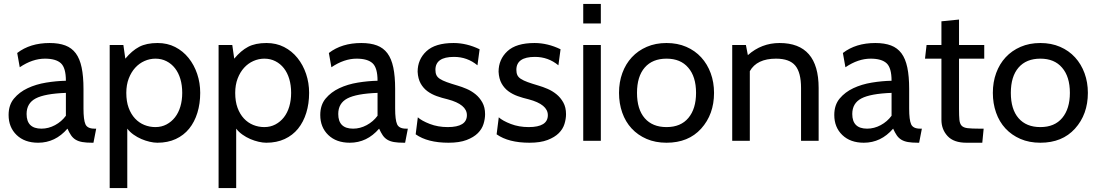

<svg xmlns="http://www.w3.org/2000/svg" viewBox="-20 -720 5616 982"><path d="M472 -62 458 10H451Q421 10 401 6.5Q381 3 367 -5.5Q353 -14 343.5 -28Q334 -42 325 -62Q263 10 175 10Q106 10 65 -29.5Q24 -69 24 -132Q24 -183 51.5 -216Q79 -249 121.5 -269Q164 -289 216 -297.5Q268 -306 317 -307Q317 -373 291.5 -396.5Q266 -420 210 -420Q146 -420 81 -376L68 -449Q134 -500 234 -500Q281 -500 314 -487.5Q347 -475 367.5 -447.5Q388 -420 397.5 -375Q407 -330 407 -265V-165Q407 -107 417 -84.5Q427 -62 463 -62ZM317 -128V-245Q209 -241 162.5 -216.5Q116 -192 116 -137Q116 -62 192 -62Q228 -62 261.5 -80Q295 -98 317 -128Z M785 10Q767 10 745.5 5Q724 0 703 -9Q682 -18 663 -31.5Q644 -45 631 -62V242H541V-490H611L621 -420Q655 -461 692 -480.5Q729 -500 786 -500Q836 -500 876 -479.5Q916 -459 944.5 -423.5Q973 -388 988.5 -342Q1004 -296 1004 -245Q1004 -190 989.5 -143Q975 -96 947.5 -62Q920 -28 879 -9Q838 10 785 10ZM775 -420Q746 -420 719 -408Q692 -396 671.5 -373.5Q651 -351 638.5 -318.5Q626 -286 626 -245Q626 -201 638 -168.5Q650 -136 670.5 -114Q691 -92 718 -81Q745 -70 775 -70Q806 -70 831.5 -83.5Q857 -97 875 -120Q893 -143 902.5 -175Q912 -207 912 -245Q912 -284 902.5 -316Q893 -348 875 -371Q857 -394 831.5 -407Q806 -420 775 -420Z M1342 10Q1324 10 1302.5 5Q1281 0 1260 -9Q1239 -18 1220 -31.5Q1201 -45 1188 -62V242H1098V-490H1168L1178 -420Q1212 -461 1249 -480.5Q1286 -500 1343 -500Q1393 -500 1433 -479.5Q1473 -459 1501.5 -423.5Q1530 -388 1545.5 -342Q1561 -296 1561 -245Q1561 -190 1546.5 -143Q1532 -96 1504.5 -62Q1477 -28 1436 -9Q1395 10 1342 10ZM1332 -420Q1303 -420 1276 -408Q1249 -396 1228.5 -373.5Q1208 -351 1195.5 -318.5Q1183 -286 1183 -245Q1183 -201 1195 -168.5Q1207 -136 1227.5 -114Q1248 -92 1275 -81Q1302 -70 1332 -70Q1363 -70 1388.5 -83.5Q1414 -97 1432 -120Q1450 -143 1459.5 -175Q1469 -207 1469 -245Q1469 -284 1459.5 -316Q1450 -348 1432 -371Q1414 -394 1388.5 -407Q1363 -420 1332 -420Z M2066 -62 2052 10H2045Q2015 10 1995 6.5Q1975 3 1961 -5.5Q1947 -14 1937.5 -28Q1928 -42 1919 -62Q1857 10 1769 10Q1700 10 1659 -29.5Q1618 -69 1618 -132Q1618 -183 1645.5 -216Q1673 -249 1715.5 -269Q1758 -289 1810 -297.5Q1862 -306 1911 -307Q1911 -373 1885.5 -396.5Q1860 -420 1804 -420Q1740 -420 1675 -376L1662 -449Q1728 -500 1828 -500Q1875 -500 1908 -487.5Q1941 -475 1961.5 -447.5Q1982 -420 1991.5 -375Q2001 -330 2001 -265V-165Q2001 -107 2011 -84.5Q2021 -62 2057 -62ZM1911 -128V-245Q1803 -241 1756.5 -216.5Q1710 -192 1710 -137Q1710 -62 1786 -62Q1822 -62 1855.5 -80Q1889 -98 1911 -128Z M2274 10Q2167 10 2106 -33L2117 -120Q2137 -102 2178.5 -86Q2220 -70 2270 -70Q2368 -70 2368 -131Q2368 -186 2270 -212Q2240 -219 2213.5 -228.5Q2187 -238 2166 -253.5Q2145 -269 2131.5 -293Q2118 -317 2116 -353Q2116 -416 2161 -458Q2206 -500 2300 -500Q2367 -500 2433 -468L2422 -386Q2370 -429 2302 -429Q2207 -429 2207 -363Q2207 -347 2212 -336Q2217 -325 2230 -316.5Q2243 -308 2265 -300Q2287 -292 2321 -282Q2342 -276 2366.5 -265.5Q2391 -255 2412 -238Q2433 -221 2447 -196Q2461 -171 2461 -136Q2461 -112 2453 -86Q2445 -60 2424 -39Q2403 -18 2366.5 -4Q2330 10 2274 10Z M2688 10Q2581 10 2520 -33L2531 -120Q2551 -102 2592.5 -86Q2634 -70 2684 -70Q2782 -70 2782 -131Q2782 -186 2684 -212Q2654 -219 2627.5 -228.5Q2601 -238 2580 -253.5Q2559 -269 2545.5 -293Q2532 -317 2530 -353Q2530 -416 2575 -458Q2620 -500 2714 -500Q2781 -500 2847 -468L2836 -386Q2784 -429 2716 -429Q2621 -429 2621 -363Q2621 -347 2626 -336Q2631 -325 2644 -316.5Q2657 -308 2679 -300Q2701 -292 2735 -282Q2756 -276 2780.5 -265.5Q2805 -255 2826 -238Q2847 -221 2861 -196Q2875 -171 2875 -136Q2875 -112 2867 -86Q2859 -60 2838 -39Q2817 -18 2780.5 -4Q2744 10 2688 10Z M3053 -600H2963V-700H3053ZM3053 0H2963V-490H3053Z M3566 -62Q3501 10 3389 10Q3332 10 3287 -9.5Q3242 -29 3210.5 -63Q3179 -97 3162.5 -144Q3146 -191 3146 -245Q3146 -300 3163 -346.5Q3180 -393 3211.5 -427Q3243 -461 3288 -480.5Q3333 -500 3389 -500Q3445 -500 3490 -480.5Q3535 -461 3566.5 -426.5Q3598 -392 3615 -345.5Q3632 -299 3632 -245Q3632 -135 3566 -62ZM3500 -374Q3461 -420 3389 -420Q3317 -420 3277.5 -374.5Q3238 -329 3238 -245Q3238 -161 3277.5 -115.5Q3317 -70 3389 -70Q3462 -70 3501 -117Q3540 -164 3540 -245Q3540 -328 3500 -374Z M4167 0H4077V-270Q4077 -349 4047.5 -384.5Q4018 -420 3949 -420Q3851 -420 3815 -356V0H3725V-490H3795L3805 -438Q3875 -500 3967 -500Q4167 -500 4167 -270Z M4695 -62 4681 10H4674Q4644 10 4624 6.5Q4604 3 4590 -5.5Q4576 -14 4566.5 -28Q4557 -42 4548 -62Q4486 10 4398 10Q4329 10 4288 -29.5Q4247 -69 4247 -132Q4247 -183 4274.5 -216Q4302 -249 4344.5 -269Q4387 -289 4439 -297.5Q4491 -306 4540 -307Q4540 -373 4514.5 -396.5Q4489 -420 4433 -420Q4369 -420 4304 -376L4291 -449Q4357 -500 4457 -500Q4504 -500 4537 -487.5Q4570 -475 4590.5 -447.5Q4611 -420 4620.5 -375Q4630 -330 4630 -265V-165Q4630 -107 4640 -84.5Q4650 -62 4686 -62ZM4540 -128V-245Q4432 -241 4385.5 -216.5Q4339 -192 4339 -137Q4339 -62 4415 -62Q4451 -62 4484.5 -80Q4518 -98 4540 -128Z M5011 -62 5004 10H4923Q4858 10 4826.5 -24Q4795 -58 4795 -107V-420H4711L4719 -490H4795V-611L4885 -620V-490H5014V-420H4885V-162Q4885 -127 4887 -107Q4889 -87 4898.5 -77Q4908 -67 4929 -64.5Q4950 -62 4988 -62Z M5478 -62Q5413 10 5301 10Q5244 10 5199 -9.5Q5154 -29 5122.5 -63Q5091 -97 5074.5 -144Q5058 -191 5058 -245Q5058 -300 5075 -346.5Q5092 -393 5123.5 -427Q5155 -461 5200 -480.5Q5245 -500 5301 -500Q5357 -500 5402 -480.5Q5447 -461 5478.5 -426.5Q5510 -392 5527 -345.5Q5544 -299 5544 -245Q5544 -135 5478 -62ZM5412 -374Q5373 -420 5301 -420Q5229 -420 5189.5 -374.5Q5150 -329 5150 -245Q5150 -161 5189.5 -115.5Q5229 -70 5301 -70Q5374 -70 5413 -117Q5452 -164 5452 -245Q5452 -328 5412 -374Z"/></svg>

Font: Cabin
Style: Regular
Weight: 400
Designer: Pablo Impallari
Foundry: Pablo Impallari
Version: Version 1.007